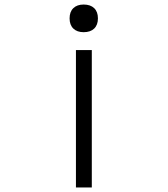

<svg xmlns="http://www.w3.org/2000/svg" viewBox="-20 -620 740 847"><path d="M385 207H315V-399H385ZM349 -600Q379 -600 395.5 -584Q412 -568 412 -539Q412 -510 395.5 -494Q379 -478 349 -478Q320 -478 303.5 -494Q287 -510 287 -539Q287 -568 303.5 -584Q320 -600 349 -600Z"/></svg>

Font: Martian Mono ExtraLight
Style: Regular
Weight: 200
Monospace: yes
Designer: Roman Shamin
Foundry: Evil Martians
Version: Version 1.000; ttfautohint (v1.8.4.7-5d5b)